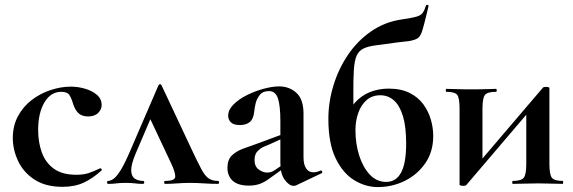

<svg xmlns="http://www.w3.org/2000/svg" viewBox="-20 -747 2327 780"><path d="M234 12Q165 12 120 -17.5Q75 -47 53.5 -93Q32 -139 32 -186Q32 -236 53 -275Q74 -314 108.5 -340.5Q143 -367 185 -381Q227 -395 268 -395Q297 -395 326 -386.5Q355 -378 374 -361.5Q393 -345 393 -320Q393 -303 379 -288.5Q365 -274 338 -274Q313 -274 299 -287Q285 -300 277 -325Q270 -349 261.5 -361.5Q253 -374 229 -374Q186 -374 160.5 -331Q135 -288 135 -219Q135 -169 150 -127.5Q165 -86 199 -61.5Q233 -37 290 -37Q320 -37 340.5 -44Q361 -51 386 -63Q388 -65 391.5 -61Q395 -57 393 -55Q358 -23 321 -5.5Q284 12 234 12Z M419 0Q415 0 415 -6Q415 -12 419 -12Q430 -12 442.5 -21.5Q455 -31 471 -57Q487 -83 508 -132L624 -401Q626 -405 630 -405Q634 -405 636 -401L760 -137Q784 -86 798.5 -59Q813 -32 828 -22Q843 -12 865 -12Q870 -12 870 -6Q870 0 865 0Q838 0 808.5 -2Q779 -4 751 -4Q727 -4 700.5 -2Q674 0 651 0Q647 0 647 -6Q647 -12 651 -12Q692 -12 692 -30Q692 -48 675 -84L585 -275L629 -352L531 -123Q512 -78 513 -54Q514 -30 528 -21Q542 -12 561 -12Q566 -12 566 -6Q566 0 561 0Q542 0 528.5 -2Q515 -4 492 -4Q473 -4 463 -3Q453 -2 443.5 -1Q434 0 419 0Z M1183 6Q1179 8 1173 8Q1155 8 1137 -16Q1119 -40 1119 -85V-255Q1119 -318 1109 -347.5Q1099 -377 1073 -377Q1048 -377 1035.5 -361.5Q1023 -346 1018.5 -327Q1014 -308 1013 -295Q1010 -264 995 -251.5Q980 -239 955 -239Q929 -239 918 -250Q907 -261 907 -277Q907 -301 928.5 -322.5Q950 -344 983 -360.5Q1016 -377 1051.5 -386.5Q1087 -396 1114 -396Q1155 -396 1184 -370Q1213 -344 1213 -285V-108Q1213 -79 1223.5 -63Q1234 -47 1253 -47Q1267 -47 1282 -54Q1286 -56 1288.5 -50.5Q1291 -45 1286 -43ZM991 7Q947 7 925.5 -12.5Q904 -32 904 -65Q904 -98 922 -115.5Q940 -133 969 -143.5Q998 -154 1029 -165L1129 -202L1133 -187L1076 -161Q1068 -158 1053 -151.5Q1038 -145 1026 -132.5Q1014 -120 1014 -97Q1014 -71 1031 -58.5Q1048 -46 1065 -46Q1073 -46 1080.5 -48Q1088 -50 1098 -57L1148 -91L1149 -75L1079 -25Q1057 -8 1037 -0.5Q1017 7 991 7Z M1515 13Q1465 13 1419 -15Q1373 -43 1343.5 -104Q1314 -165 1314 -264Q1314 -332 1334.5 -399.5Q1355 -467 1393.5 -524Q1432 -581 1487.5 -619.5Q1543 -658 1612 -668Q1652 -674 1670.5 -679Q1689 -684 1696.5 -694Q1704 -704 1711 -725Q1712 -728 1717 -727Q1722 -726 1721 -723Q1719 -714 1717 -705.5Q1715 -697 1713 -689Q1702 -643 1695 -621Q1688 -599 1676.5 -591.5Q1665 -584 1641 -580Q1631 -579 1618.5 -577.5Q1606 -576 1589 -574Q1540 -567 1508 -563Q1476 -559 1457 -550Q1438 -541 1429 -521Q1420 -501 1417.5 -463Q1415 -425 1415.5 -362.5Q1416 -300 1416 -206L1380 -256Q1396 -301 1422 -330Q1448 -359 1483 -373Q1518 -387 1559 -387Q1609 -387 1644 -369.5Q1679 -352 1700 -323Q1721 -294 1730.5 -260.5Q1740 -227 1740 -195Q1740 -130 1707.5 -83.5Q1675 -37 1624 -12Q1573 13 1515 13ZM1549 -8Q1589 -8 1609.5 -46Q1630 -84 1630 -164Q1630 -232 1617 -275Q1604 -318 1580.5 -339Q1557 -360 1525 -360Q1492 -360 1469.5 -340.5Q1447 -321 1435.5 -288.5Q1424 -256 1424 -218Q1424 -164 1439 -116Q1454 -68 1482 -38Q1510 -8 1549 -8Z M1862 8Q1857 8 1852 6.7Q1847 5.3 1847 4V-305.2Q1847 -349.1 1837.5 -361.5Q1828 -374 1793 -374Q1791 -374 1791 -380Q1791 -386 1793 -386Q1814 -386 1834.5 -385Q1855 -384 1892 -384Q1938 -384 1960 -385Q1982 -386 1995 -386Q1998 -386 1998 -380Q1998 -374 1995 -374Q1960.5 -374 1950.3 -361.5Q1940 -349 1940 -305V-83L1899 -55L2184 -389Q2187 -394 2197 -394Q2212 -394 2212 -389V-80.8Q2212 -38 2221.9 -25Q2231.8 -12 2266.4 -12Q2268 -12 2268 -6Q2268 0 2265.7 0Q2244.3 0 2218.9 -1Q2193.5 -2 2166.4 -2Q2138.2 -2 2111.1 -1Q2084 0 2063 0Q2061 0 2061 -6Q2061 -12 2063.4 -12Q2097.6 -12 2107.8 -25Q2118 -38 2118 -81V-309L2165 -336L1875 4Q1874 6 1870.5 7Q1867 8 1862 8Z"/></svg>

Font: Cormorant Garamond Light
Style: Regular
Weight: 300
Designer: Christian Thalmann (Catharsis Fonts)
Foundry: Catharsis Fonts
Version: Version 4.001